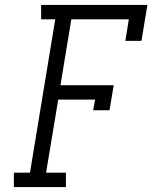

<svg xmlns="http://www.w3.org/2000/svg" viewBox="-20 -755 640 775"><path d="M36 0V-58H101L203 -677H146V-735H575L551 -590H486L500 -677H268L224 -411H439L422 -310H356L364 -353H215L166 -58H246V0Z"/></svg>

Font: Iosevka Etoile Light Oblique
Style: Regular
Weight: 300
Italic angle: -9°
Designer: Belleve Invis
Foundry: Belleve Invis
Version: Version 15.5.2; ttfautohint (v1.8.4)